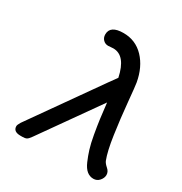

<svg xmlns="http://www.w3.org/2000/svg" viewBox="-153 -756 832 876"><g transform="rotate(30 262.5 -318.5)"><path d="M36.1 -28.8Q36.1 -35.6 45.9 -51.8L298.8 -410.2Q298.8 -410.2 329.1 -452.1Q307.1 -557.1 242.2 -557.1Q237.3 -557.1 228.8 -556.2Q220.2 -555.2 215.8 -555.2Q199.7 -555.2 189 -566.2Q178.2 -577.1 178.2 -594.2Q178.2 -641.1 248 -641.1Q312 -641.1 355.5 -595.5Q398.9 -549.8 412.1 -475.1Q415 -459 422.6 -377Q430.2 -294.9 441.7 -215.6Q453.1 -136.2 469.2 -95.2Q474.1 -84 489 -71Q503.9 -58.1 503.9 -41Q503.9 -24.9 491.5 -10.5Q479 3.9 460 3.9Q440.9 3.9 425.5 -8.5Q410.2 -21 398.7 -47.6Q387.2 -74.2 378.7 -101.6Q370.1 -128.9 362.5 -171.9Q355 -214.8 350.6 -247.3Q346.2 -279.8 340.8 -329.1L125 -23.9Q113.8 -7.8 106 -3.9Q98.1 0 84 0H74.2Q36.1 0 36.1 -28.8Z"/></g></svg>

Font: CMU Typewriter Text
Style: BoldItalic
Weight: 700
Italic angle: -14.04°
Version: Version 0.7.0